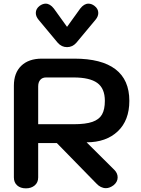

<svg xmlns="http://www.w3.org/2000/svg" viewBox="-20 -1021 774 1051"><path d="M56 -552Q56 -622 96.5 -661Q137 -700 209 -700H387Q536 -700 612 -642Q688 -584 688 -469Q688 -362 624.5 -302Q561 -242 454 -242L606 -91Q624 -73 624 -50Q624 -26 603 -8Q581 9 560 9Q531 9 507 -17L291 -238H189V-50Q189 -22 170 -6Q151 10 122 10Q92 10 74 -6Q56 -22 56 -50ZM383 -341Q449 -341 486 -354Q523 -367 538.5 -394.5Q554 -422 554 -469Q554 -537 512.5 -567Q471 -597 383 -597H232Q212 -597 200.5 -584Q189 -571 189 -548V-341ZM296 -787 191 -913Q176 -931 176 -950Q176 -973 197 -989Q214 -1001 230 -1001Q254 -1001 275 -974L347 -874L419 -974Q440 -1001 464 -1001Q481 -1001 497 -989Q518 -973 518 -950Q518 -931 503 -913L398 -787Q377 -763 347 -763Q317 -763 296 -787Z"/></svg>

Font: Kodchasan
Style: Bold
Weight: 700
Designer: Katatrad Aksorn Co.,Ltd.
Foundry: Cadson Demak Co.,Ltd.
Version: Version 1.000; ttfautohint (v1.6)